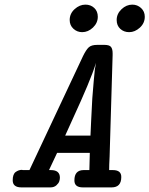

<svg xmlns="http://www.w3.org/2000/svg" viewBox="-20 -814 649 834"><path d="M35.2 -30.8Q35.2 -57.6 48.1 -66.9Q61 -76.2 75.2 -76.2L79.1 -75.2H107.9L340.8 -570.8Q354 -597.7 365.5 -608.4Q377 -619.1 402.8 -619.1H433.1Q455.1 -619.1 462.2 -610.1Q469.2 -601.1 469.2 -583V-574.2L456.1 -133.8Q454.1 -95.7 454.1 -75.2H470.2Q507.3 -75.2 506.8 -44.9Q506.8 0 464.8 0H339.8Q302.7 0 303.2 -30.8Q303.2 -74.7 342.8 -75.2H368.2L370.1 -149.9H228L192.9 -75.2H201.2Q240.2 -75.2 240.2 -42Q240.2 -35.2 237.5 -26.6Q234.9 -18.1 224.9 -9Q214.8 0 199.2 0H73.2Q35.2 0 35.2 -30.8ZM263.2 -225.1H373L376 -291L380.9 -386.2L387.2 -462.9L392.1 -513.2L397 -541Q384.8 -501 358.9 -439.5Q333 -377.9 301 -308.6Q269 -239.3 263.2 -225.1ZM282.7 -727.1Q282.7 -754.9 304.2 -774.4Q325.7 -793.9 351.1 -793.9Q374 -793.9 389.4 -779.5Q404.8 -765.1 404.8 -741.2Q404.8 -714.4 383.8 -694.3Q362.8 -674.3 336.9 -674.3Q314.9 -674.3 298.8 -689.2Q282.7 -704.1 282.7 -727.1ZM486.8 -727.1Q486.8 -753.9 507.8 -773.9Q528.8 -793.9 554.7 -793.9Q576.7 -793.9 592.8 -779.1Q608.9 -764.2 608.9 -741.2Q608.9 -713.4 587.4 -693.8Q565.9 -674.3 541 -674.3Q518.1 -674.3 502.4 -688.7Q486.8 -703.1 486.8 -727.1Z"/></svg>

Font: CMU Typewriter Text
Style: BoldItalic
Weight: 700
Italic angle: -14.04°
Version: Version 0.7.0